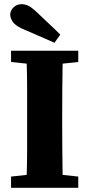

<svg xmlns="http://www.w3.org/2000/svg" viewBox="-20 -900 428 920"><path d="M33 -603V-657H355V-603L280 -595Q279 -534 278.5 -472Q278 -410 278 -347V-311Q278 -249 278.5 -186.5Q279 -124 280 -62L355 -54V0H33V-54L108 -62Q110 -123 110 -185Q110 -247 110 -310V-347Q110 -409 110 -471.5Q110 -534 108 -595ZM269 -734 241 -695Q204 -712 165 -728.5Q126 -745 87 -762Q51 -779 40 -797Q29 -815 29 -829Q29 -849 44.5 -864.5Q60 -880 84 -880Q101 -880 117.5 -871.5Q134 -863 158 -840Q184 -815 212.5 -788.5Q241 -762 269 -734Z"/></svg>

Font: Source Serif Pro
Style: Bold
Weight: 700
Designer: Frank Grießhammer
Foundry: Adobe Systems Incorporated
Version: Version 3.001;hotconv 1.0.111;makeotfexe 2.5.65597